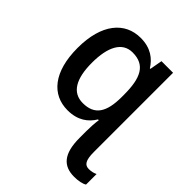

<svg xmlns="http://www.w3.org/2000/svg" viewBox="-219 -675 1042 1042"><g transform="rotate(45 302.0 -154.5)"><path d="M251 -549C131 -549 47 -453 47 -268C47 -84 128 10 248 10C326 10 372 -26 400 -72H406C402 -47 400 -10 400 16V70C400 194 447 240 528 240C561 240 589 234 604 224V143C592 149 576 154 555 154C525 154 509 135 509 69V-539H420L407 -467H403C374 -513 329 -549 251 -549ZM276 -462C373 -462 405 -395 405 -267V-249C405 -132 369 -76 279 -76C197 -76 159 -145 159 -266C159 -388 197 -462 276 -462Z"/></g></svg>

Font: Noto Sans Thai Medium
Style: Regular
Weight: 500
Designer: Monotype Design Team
Foundry: Monotype Imaging Inc.
Version: Version 1.901